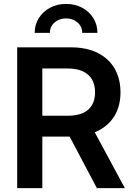

<svg xmlns="http://www.w3.org/2000/svg" viewBox="-20 -972 689 992"><path d="M68.8 0V-727.5H345.2Q427.2 -727.5 484.9 -698.5Q542.5 -669.4 572.5 -617.2Q602.5 -564.9 602.5 -494.6Q602.5 -424.8 571.8 -373.5Q541 -322.3 482.4 -294.2Q423.8 -266.1 340.8 -266.1H145V-374H330.1Q377.4 -374 408.7 -388.2Q439.9 -402.3 455.6 -429.4Q471.2 -456.5 471.2 -494.6Q471.2 -533.7 455.6 -561Q439.9 -588.4 408.4 -603.3Q377 -618.2 329.1 -618.2H198.7V0ZM480.5 0 306.2 -329.6H447.3L625 0ZM321.3 -951.7Q368.2 -951.7 404.8 -931.9Q441.4 -912.1 462.4 -878.2Q483.4 -844.2 483.4 -802.2H404.8Q404.8 -835 380.4 -856Q356 -877 321.3 -877Q286.6 -877 262.2 -856Q237.8 -835 237.8 -802.2H159.2Q159.2 -844.2 180.4 -878.2Q201.7 -912.1 238.3 -931.9Q274.9 -951.7 321.3 -951.7Z"/></svg>

Font: Inter 20pt SemiBold
Style: Regular
Weight: 600
Version: Version 4.001;git-66647c0bb